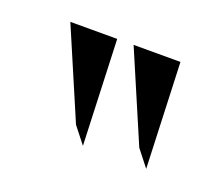

<svg xmlns="http://www.w3.org/2000/svg" viewBox="-49 -841 352 308"><g transform="rotate(20 127.5 -687.0)"><path d="M27 -777 92 -625 114 -597 107 -777ZM135 -777 200 -625 222 -597 215 -777Z"/></g></svg>

Font: Charger Sport
Style: LitNrw
Weight: 300
Designer: Jasper
Foundry: Cannot Into Space Fonts
Version: Version 1.1